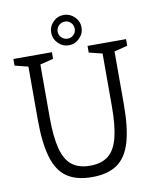

<svg xmlns="http://www.w3.org/2000/svg" viewBox="-93 -918 809 997"><g transform="rotate(-10 312.0 -419.5)"><path d="M539 -336Q539 -212 516.5 -136Q494 -60 444 -26Q394 8 312 8Q230 8 180 -26Q130 -60 107.5 -136Q85 -212 85 -336H148Q148 -234 164 -171.5Q180 -109 216 -80.5Q252 -52 312 -52Q372 -52 408 -80.5Q444 -109 460 -171.5Q476 -234 476 -336ZM476 -667H539V-336H476ZM148 -336H85V-667H148ZM15 -667H95V-612L15 -632ZM406 -667H486V-612L406 -632ZM138 -612V-667H218V-632ZM529 -612V-667H609V-632ZM232 -767Q232 -800 255.5 -823.5Q279 -847 312 -847Q344 -847 368 -823.5Q392 -800 392 -767Q392 -735 368 -711Q344 -687 312 -687Q279 -687 255.5 -711Q232 -735 232 -767ZM266 -766Q266 -748 279.5 -735Q293 -722 312 -722Q330 -722 343 -735Q356 -748 356 -766Q356 -786 343 -799Q330 -812 312 -812Q293 -812 279.5 -799Q266 -786 266 -766Z"/></g></svg>

Font: Epunda Slab Light
Style: Regular
Weight: 300
Designer: Simon Atzbach
Foundry: typofactur
Version: Version 1.102